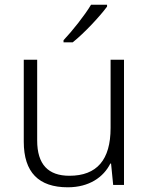

<svg xmlns="http://www.w3.org/2000/svg" viewBox="-20 -786 636 816"><path d="M435 -758V-766H367C341 -722 287 -654 250 -615V-606H289C339 -646 405 -717 435 -758ZM507 -532H450V-242C450 -107 392 -39 275 -39C185 -39 138 -87 138 -189V-532H81V-184C81 -53 145 10 268 10C359 10 420 -33 449 -91H452L461 0H507Z"/></svg>

Font: Noto Sans Telugu Light
Style: Regular
Weight: 300
Designer: Jelle Bosma - Monotype Design Team
Foundry: Monotype Imaging Inc.
Version: Version 2.005